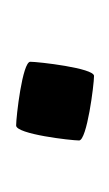

<svg xmlns="http://www.w3.org/2000/svg" viewBox="32 -362 139 244"><g transform="rotate(90 102.0 -239.5)"><path d="M58 -208C58 -198 128 -190 139 -190C150 -190 158 -260 158 -270C158 -280 87 -289 76 -289C66 -289 58 -218 58 -208Z"/></g></svg>

Font: bitstorm
Style: exext
Weight: 400
Version: Version 0.2